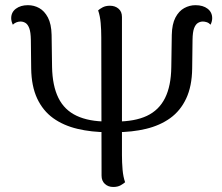

<svg xmlns="http://www.w3.org/2000/svg" viewBox="-20 -725 875 756"><path d="M434.6 -204.5 436.5 -246.4Q510.8 -246.4 558.4 -268.8Q606 -291.2 629.8 -338.9Q653.6 -386.5 654.5 -461.2L656.4 -587.6Q657.3 -630.4 670.9 -656.1Q684.5 -681.8 705.5 -693.2Q726.5 -704.6 749.6 -704.6Q779.4 -704.6 797.4 -690.7Q815.5 -676.8 815.5 -653.4Q815.5 -641.2 809.1 -627.8Q802.1 -635.1 794 -637.6Q786 -640.2 778.6 -640.2Q768.7 -640.2 759.4 -634.7Q750.2 -629.2 744.3 -614Q738.5 -598.7 738.1 -567.9L736.7 -455.1Q735.8 -385.4 713.1 -337.1Q690.5 -288.8 650.2 -259.8Q609.8 -230.8 555.1 -217.7Q500.3 -204.5 434.6 -204.5ZM404.9 -204.5Q340.2 -204.5 285 -217.7Q229.7 -230.8 189.4 -259.8Q149.1 -288.8 126.4 -337.1Q103.8 -385.4 102.8 -455.1L101.5 -567.9Q101 -598.7 95.2 -614Q89.4 -629.2 80.3 -634.7Q71.3 -640.2 60.9 -640.2Q53 -640.2 45.2 -637.3Q37.5 -634.5 30.5 -627.8Q24.1 -641.2 24.1 -653.4Q24.1 -676.8 42.6 -690.7Q61.2 -704.6 89.9 -704.6Q114 -704.6 134.5 -693.2Q155.1 -681.8 168.7 -656.1Q182.2 -630.4 183.2 -587.6L185 -461.2Q186.4 -387.1 210 -339.4Q233.5 -291.8 281.7 -269.1Q329.8 -246.4 403.1 -246.4ZM426 11.2Q406 11.2 393 -0.8Q379.9 -12.8 379.9 -33.4L378.8 -577.4Q378.8 -606.9 376.4 -634.5Q374 -662.1 366.4 -684.2Q372.2 -689.5 384 -696Q395.8 -702.4 413 -702.4Q433 -702.4 446.6 -690.9Q460.2 -679.4 460.2 -658.2V-114.2Q460.2 -85.2 462.6 -57.1Q465 -29.1 472.6 -7.4Q466.8 -2.1 455 4.6Q443.2 11.2 426 11.2Z"/></svg>

Font: Arima Thin
Style: Regular
Weight: 100
Designer: Joana Correia and Natanael Gama
Foundry: NDISCOVER
Version: Version 1.101;gftools[0.9.23]